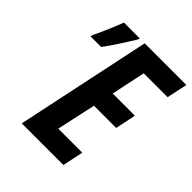

<svg xmlns="http://www.w3.org/2000/svg" viewBox="-199 -835 955 955"><g transform="rotate(45 278.5 -357.0)"><path d="M113.3 0 264.2 -713.9H557.1L534.2 -605H366.2L328.1 -424.8H484.4L461.4 -315.9H305.2L260.3 -109.9H429.2L406.2 0ZM48.8 -547.9 52.2 -561Q58.6 -572.8 67.9 -593.5Q77.1 -614.3 87.2 -637.5Q97.2 -660.6 105.5 -681.4Q113.8 -702.1 118.2 -713.9H229L227.1 -704.1Q218.8 -690.4 205.6 -669.4Q192.4 -648.4 177.2 -625.2Q162.1 -602.1 148.2 -581.5Q134.3 -561 124 -547.9Z"/></g></svg>

Font: Open Sans Condensed
Style: Italic
Weight: 400
Width: 3
Italic angle: -12°
Designer: Monotype Design Team
Foundry: Monotype Imaging Inc.
Version: Version 3.000